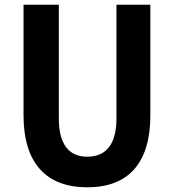

<svg xmlns="http://www.w3.org/2000/svg" viewBox="-20 -782 740 816"><path d="M80 -292C80 -88 177 14 351 14C525 14 619 -88 619 -292V-762H475V-279C475 -167 429 -116 351 -116C274 -116 230 -167 230 -279V-762H80Z"/></svg>

Font: Kawkab Mono
Style: Bold
Weight: 700
Monospace: yes
Designer: Abdullah Arif
Foundry: Abdullah Arif
Version: Version 1.000;PS 000.500;hotconv 1.0.88;makeotf.lib2.5.64775